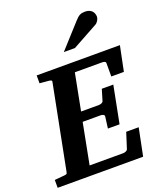

<svg xmlns="http://www.w3.org/2000/svg" viewBox="-180 -1036 969 1142"><g transform="rotate(-20 304.0 -464.5)"><path d="M590.8 -513.2H511.2V-598.1Q511.2 -605.5 503.7 -608.2Q496.1 -610.8 487.8 -610.8H315.9L271 -378.9H383.8Q391.6 -378.9 400.6 -382.6Q409.7 -386.2 412.1 -394L433.1 -463.9H505.9L460 -229H386.2L396 -304.2Q396.5 -307.1 394.5 -309.6Q392.6 -312 389.2 -314Q385.7 -315.9 381.6 -316.9Q377.4 -317.9 374 -317.9H258.8L209 -60.1H421.9Q429.7 -60.1 438.7 -64Q447.8 -67.9 450.2 -74.2L481.9 -173.8H561L525.9 0H-15.1V-49.8Q-3.9 -50.8 7.1 -51.8Q18.1 -52.7 26.4 -53.7Q36.1 -54.7 44.9 -55.2Q56.2 -56.2 60.8 -58.6Q65.4 -61 66.9 -70.8L170.9 -601.1Q173.3 -609.9 168 -612.5Q162.6 -615.2 152.8 -616.2Q144 -616.7 134.8 -617.7Q126.5 -618.7 116.2 -619.4Q106 -620.1 96.2 -621.1V-670.9H623ZM552.7 -876.5Q552.7 -871.6 550.8 -865.5Q548.8 -859.4 545.2 -853.5Q541.5 -847.7 536.9 -842.5Q532.2 -837.4 526.4 -834.5L365.7 -746.1H295.4L432.6 -897.5Q440.9 -906.7 448 -912.8Q455.1 -918.9 462.4 -922.6Q469.7 -926.3 477.5 -927.7Q485.4 -929.2 495.6 -929.2Q511.7 -929.2 522.7 -924.3Q533.7 -919.4 540.3 -911.9Q546.9 -904.3 549.8 -894.8Q552.7 -885.3 552.7 -876.5Z"/></g></svg>

Font: Charis SIL Am
Style: Bold Italic
Weight: 700
Italic angle: -11°
Foundry: SIL International
Version: Version 5.000